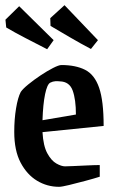

<svg xmlns="http://www.w3.org/2000/svg" viewBox="-20 -711 452 741"><path d="M365 -29Q343 -22 309.5 -13Q276 -4 247 3Q218 10 208 10Q162 10 123 -13.5Q84 -37 59.5 -83.5Q35 -130 35 -202Q35 -251 42 -293Q49 -335 60 -356Q68 -368 89.5 -385.5Q111 -403 136.5 -420Q162 -437 184.5 -448.5Q207 -460 217 -460Q272 -460 308.5 -441.5Q345 -423 362.5 -372.5Q380 -322 380 -225L144 -201Q147 -148 162.5 -119.5Q178 -91 197.5 -80Q217 -69 231 -69Q236 -69 261 -70Q286 -71 316 -72.5Q346 -74 365 -74ZM174 -392Q162 -386 154 -347.5Q146 -309 144 -247L273 -269Q273 -327 260.5 -361.5Q248 -396 211 -397Q203 -398 193.5 -397.5Q184 -397 174 -392ZM331 -522Q291 -543 250 -567Q209 -591 175 -611L174 -641L229 -691L358 -556ZM162 -521Q121 -542 78.5 -564Q36 -586 4 -605L1 -635L54 -687L187 -556Z"/></svg>

Font: Grenze Gotisch Medium
Style: Regular
Weight: 500
Designer: Renata Polastri
Foundry: Omnibus-Type
Version: Version 1.001